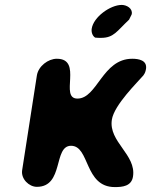

<svg xmlns="http://www.w3.org/2000/svg" viewBox="-20 -760 614 781"><path d="M211 -521C176 -521 136 -491 130 -453L70 -67C65 -32 98 0 130 0C241 0 196 -167 269 -167C346 -167 322 1 447 1C477 1 515 -2 521 -42C535 -131 421 -183 435 -273C444 -333 541 -427 563 -453C571 -464 572 -470 574 -480C579 -515 544 -521 518 -521C396 -521 376 -359 295 -359C220 -359 319 -521 211 -521ZM353 -643C351 -629 356 -614 367 -607C371 -606 387 -606 391 -606C443 -606 455 -633 505 -680C506 -683 514 -697 515 -700L516 -703C520 -726 495 -740 475 -740C429 -740 360 -691 353 -643Z"/></svg>

Font: Asimov Print
Style: Regular
Weight: 500
Designer: Google
Version: Version 2.000980: 2014